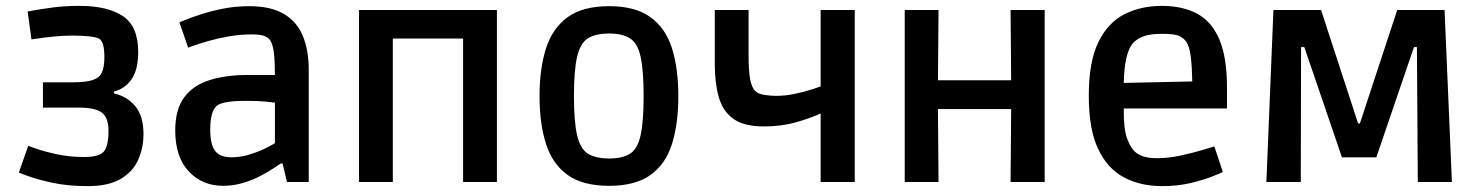

<svg xmlns="http://www.w3.org/2000/svg" viewBox="-20 -619 5035 653"><path d="M278 14Q211 14 158 2.5Q105 -9 74.5 -20.5Q44 -32 44 -32L76 -123Q76 -123 102.5 -113.5Q129 -104 172.5 -94.5Q216 -85 266 -85Q318 -85 333.5 -104Q349 -123 349 -175Q349 -218 327 -235.5Q305 -253 248 -253H126V-339H226Q271 -339 294.5 -346.5Q318 -354 326.5 -372.5Q335 -391 335 -425Q335 -476 318 -487Q307 -493 282 -495.5Q257 -498 227 -498Q197 -498 165.5 -495Q134 -492 87 -485L74 -580Q123 -589 163 -594Q203 -599 251 -599Q345 -599 397.5 -564.5Q450 -530 450 -442Q450 -382 427.5 -349.5Q405 -317 368 -308V-301Q411 -292 439.5 -258.5Q468 -225 468 -163Q468 -116 450 -75.5Q432 -35 390.5 -10.5Q349 14 278 14Z M739 13Q668 13 622 -36Q576 -85 576 -175Q576 -247 606.5 -288Q637 -329 692.5 -346.5Q748 -364 823 -364H915Q915 -411 911.5 -439.5Q908 -468 899 -482Q891 -493 876.5 -497.5Q862 -502 835 -502Q798 -502 760 -495.5Q722 -489 690.5 -480Q659 -471 639.5 -464Q620 -457 620 -457L590 -543Q590 -543 609.5 -551Q629 -559 662.5 -570Q696 -581 738.5 -589.5Q781 -598 827 -598Q902 -598 946.5 -571Q991 -544 1010.5 -495.5Q1030 -447 1030 -382V0H956L941 -63H935Q929 -59 911 -47Q893 -35 866.5 -21Q840 -7 807 3Q774 13 739 13ZM767 -84Q799 -84 830.5 -94Q862 -104 884.5 -115.5Q907 -127 915 -132V-270Q908 -271 883 -273.5Q858 -276 817 -276Q737 -276 717 -259Q695 -240 695 -178Q695 -128 711.5 -106Q728 -84 767 -84Z M1201 0V-585H1670V0H1555V-488H1436H1316V0Z M2052 13Q1962 13 1910.5 -24Q1859 -61 1837 -129.5Q1815 -198 1815 -292Q1815 -386 1837 -454.5Q1859 -523 1910.5 -560.5Q1962 -598 2052 -598Q2141 -598 2192.5 -560.5Q2244 -523 2265.5 -454.5Q2287 -386 2287 -292Q2287 -198 2265.5 -129.5Q2244 -61 2192.5 -24Q2141 13 2052 13ZM2052 -80Q2097 -80 2122.5 -96Q2148 -112 2158.5 -158Q2169 -204 2169 -292Q2169 -381 2158.5 -427Q2148 -473 2122 -489Q2096 -505 2052 -505Q2006 -505 1980 -489Q1954 -473 1943 -427Q1932 -381 1932 -292Q1932 -204 1943 -158Q1954 -112 1980 -96Q2006 -80 2052 -80Z M2771 0V-233Q2736 -217 2687 -203Q2638 -189 2578 -189Q2510 -189 2474 -215Q2438 -241 2424.5 -289Q2411 -337 2411 -401V-585H2526V-430Q2526 -380 2531 -351Q2536 -322 2549 -309Q2558 -300 2578.5 -296.5Q2599 -293 2619 -293Q2653 -293 2686.5 -300.5Q2720 -308 2743 -315.5Q2766 -323 2771 -325V-585H2887V0Z M3057 0V-585H3172L3170 -346H3419L3417 -585H3533V0H3417L3419 -248H3170L3172 0Z M3933 14Q3858 14 3802 -16Q3746 -46 3714.5 -113Q3683 -180 3683 -293Q3683 -410 3716 -476.5Q3749 -543 3805 -571Q3861 -599 3931 -599Q4002 -599 4051.5 -572.5Q4101 -546 4127 -485Q4153 -424 4153 -322V-250H3802Q3801 -180 3813.5 -147.5Q3826 -115 3840 -103Q3852 -92 3870 -86.5Q3888 -81 3915 -81Q3953 -81 3993 -89.5Q4033 -98 4065 -107.5Q4097 -117 4110 -121L4139 -34Q4129 -29 4099.5 -17.5Q4070 -6 4027 4Q3984 14 3933 14ZM3832 -471Q3804 -436 3802 -337L4035 -342Q4034 -391 4030 -425.5Q4026 -460 4014 -478Q4007 -488 3991.5 -496Q3976 -504 3934 -504Q3889 -504 3866.5 -494.5Q3844 -485 3832 -471Z M4287 0 4311 -585H4473L4599 -199H4605L4732 -585H4893L4918 0H4802L4799 -459H4789L4661 -84H4544L4416 -459H4405L4404 0Z"/></svg>

Font: Ruda
Style: Bold
Weight: 700
Designer: Mariela Monsalve and Angelina Sanchez
Foundry: Mariela Monsalve and Angelina Sanchez
Version: Version 2.000